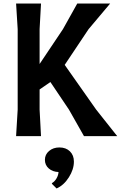

<svg xmlns="http://www.w3.org/2000/svg" viewBox="-20 -770 683 1086"><path d="M80 -150V-605L71 -750H212L204 -605V-408L336 -605L417 -750H603L481 -605L346 -403L524 -150L643 0H455L370 -150L265 -306L204 -264V-150L212 0H71ZM398 144Q398 188 369.5 233Q341 278 300 296L273 269L275 265Q290 256 300 238.5Q310 221 311 203Q278 202 256 183Q234 164 234 134Q234 104 257.5 84Q281 64 316 64Q353 64 375.5 86Q398 108 398 144Z"/></svg>

Font: Farro Medium
Style: Regular
Weight: 500
Designer: Aceler Chua
Foundry: Grayscale Limited
Version: Version 1.101